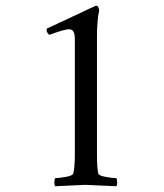

<svg xmlns="http://www.w3.org/2000/svg" viewBox="-20 -647 572 670"><path d="M241.2 -113.3V-507.8Q241.2 -528.3 236.3 -536.6Q231.4 -544.9 220.7 -544.9Q204.6 -544.9 152.3 -525.4Q142.6 -533.2 142.6 -542Q142.6 -547.4 144.5 -547.9Q178.2 -563 221.4 -583.5Q264.6 -604 289.1 -615.5Q313.5 -627 314.5 -627H316.4Q323.2 -627 326.2 -611.3Q318.4 -576.2 318.4 -516.6V-113.3Q318.4 -56.6 323.2 -41Q325.2 -34.2 348.4 -29.8Q371.6 -25.4 385.7 -25.4Q388.7 -21.5 388.9 -11.2Q389.2 -1 385.7 2.9Q285.6 -2 277.3 -2Q272.9 -2 172.9 2.9Q169.4 -1 169.7 -11.2Q169.9 -21.5 172.9 -25.4Q187 -25.4 210.2 -29.8Q233.4 -34.2 235.4 -41Q241.2 -59.6 241.2 -113.3Z"/></svg>

Font: Amiri Quran
Style: Regular
Weight: 400
Designer: Khaled Hosny
Version: Version 000.105